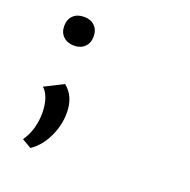

<svg xmlns="http://www.w3.org/2000/svg" viewBox="-113 -533 826 835"><g transform="rotate(20 300.0 -115.0)"><path d="M70 168Q90 140 100 105Q110 70 110 34Q110 -3 100.5 -32Q91 -61 73 -76L160 -120Q210 -80 210 -5Q210 54 183.5 109Q157 164 113 193ZM70 -356Q70 -387 88.5 -405Q107 -423 139 -423Q169 -423 187.5 -405Q206 -387 206 -356Q206 -326 187.5 -308Q169 -290 139 -290Q108 -290 89 -308Q70 -326 70 -356Z"/></g></svg>

Font: Ysabeau Semibold
Style: Regular
Weight: 600
Designer: Christian Thalmann (Catharsis Fonts)
Version: Version 0.003